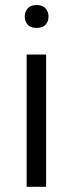

<svg xmlns="http://www.w3.org/2000/svg" viewBox="-20 -733 283 746"><path d="M159.2 -7.3H83.5V-521H159.2ZM76.2 -668.5Q76.2 -673.3 76.9 -677.7Q77.6 -682.1 79.1 -686.3Q80.6 -690.4 82.8 -693.8Q85 -697.3 87.9 -700.7Q93.3 -707 101.8 -710.2Q110.4 -713.4 122.1 -713.4Q145 -713.4 156.7 -700.7Q168.5 -687.5 168.5 -668.5Q168.5 -649.4 156.7 -636.7Q145 -624.5 122.1 -624.5Q110.4 -624.5 101.8 -627.7Q93.3 -630.9 87.9 -636.7Q82 -643.1 79.1 -650.9Q76.2 -658.7 76.2 -668.5Z"/></svg>

Font: Vazir Light UI
Style: Light-UI
Weight: 300
Designer: Saber Rastikerdar
Foundry: Saber Rastikerdar
Version: Version 30.0.0